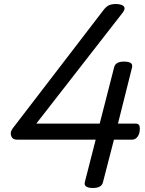

<svg xmlns="http://www.w3.org/2000/svg" viewBox="-20 -923 725 957"><path d="M443 14Q421 14 410 7Q399 0 403 -16L457 -227H63Q42 -227 35.5 -246Q29 -265 44 -284L496 -873Q508 -889 521.5 -896Q535 -903 559 -903Q574 -903 586 -898.5Q598 -894 600.5 -884.5Q603 -875 590 -858L161 -307H477L549 -588Q556 -616 598 -616Q621 -616 631.5 -609Q642 -602 638 -586L568 -307H656Q667 -307 672 -301Q677 -295 677 -283Q677 -257 666 -242Q655 -227 639 -227H548L493 -14Q486 14 443 14Z"/></svg>

Font: Playwrite DE SAS
Style: Regular
Weight: 400
Designer: Veronika Burian, José Scaglione
Foundry: TypeTogether
Version: Version 1.002